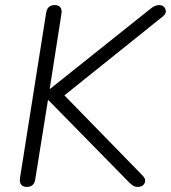

<svg xmlns="http://www.w3.org/2000/svg" viewBox="-20 -731 674 757"><path d="M85 6Q71 6 63.5 -3Q56 -12 59 -30L162 -681Q167 -711 196 -711Q211 -711 218 -702Q225 -693 222 -675L176 -381H178L574 -697Q591 -711 607 -711Q626 -711 632 -695Q638 -679 623 -667L234 -355L543 -38Q557 -24 550 -9Q543 6 523 6Q513 6 505.5 1.5Q498 -3 489 -12L171 -336H169L119 -24Q115 6 85 6Z"/></svg>

Font: Nunito Light
Style: Italic
Weight: 300
Italic angle: -9°
Designer: Vernon Adams
Foundry: Vernon Adams
Version: Version 3.601; ttfautohint (v1.8.2.53-6de2)